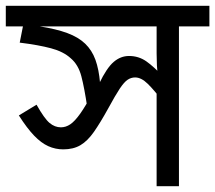

<svg xmlns="http://www.w3.org/2000/svg" viewBox="-30 -642 742 662"><path d="M692 -622V-551H587V0H510V-353L533 -290Q502 -331 479.5 -353Q457 -375 436 -375Q422 -375 410 -367Q398 -359 383 -336.5Q368 -314 343 -268Q316 -219 294 -187.5Q272 -156 247.5 -141.5Q223 -127 188 -127Q161 -127 136.5 -138Q112 -149 87.5 -174.5Q63 -200 35 -244L96 -281Q123 -233 141 -218Q159 -203 180 -203Q197 -203 212.5 -213.5Q228 -224 246.5 -250Q265 -276 289 -321L312 -354Q338 -408 362 -428.5Q386 -449 415 -449Q448 -449 474.5 -430.5Q501 -412 536 -374L516 -373Q512 -396 511 -416.5Q510 -437 510 -458V-551H-10V-622ZM271 -271Q261 -339 250.5 -379Q240 -419 214 -441Q189 -464 146 -475.5Q103 -487 38 -495L53 -571L107 -551Q164 -542 202 -528Q240 -514 263.5 -491.5Q287 -469 299 -436Q311 -403 315 -356Z"/></svg>

Font: ubangla15
Style: Book
Weight: 400
Designer: Jelle Bosma - Monotype Design Team
Foundry: Monotype Imaging Inc.
Version: Version 2.003